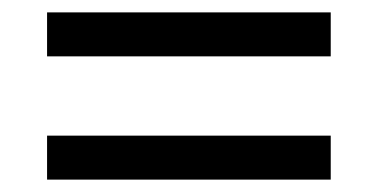

<svg xmlns="http://www.w3.org/2000/svg" viewBox="-20 -507 612 310"><path d="M56 -416V-487H514V-416ZM56 -217V-288H514V-217Z"/></svg>

Font: Noto IKEA Latin
Style: Regular
Weight: 400
Designer: Monotype Design Team
Foundry: Monotype Imaging Inc.
Version: Version 1.0